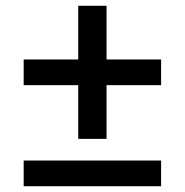

<svg xmlns="http://www.w3.org/2000/svg" viewBox="-20 -645 640 665"><path d="M251 -164V-350H62V-439H251V-625H349V-439H538V-350H349V-164ZM62 0V-89H538V0Z"/></svg>

Font: IBM Plex Mono Medium
Style: Regular
Weight: 500
Monospace: yes
Designer: Mike Abbink, Paul van der Laan, Pieter van Rosmalen
Foundry: Bold Monday
Version: Version 2.3